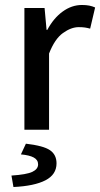

<svg xmlns="http://www.w3.org/2000/svg" viewBox="-20 -521 402 771"><path d="M78 0V-489H159L167 -401H170Q195 -448 231.5 -474.5Q268 -501 309 -501Q326 -501 338.5 -498.5Q351 -496 362 -491L342 -406Q331 -409 321 -410.5Q311 -412 296 -412Q266 -412 233 -388.5Q200 -365 177 -306V0ZM34 230 26 184Q87 180 110 169Q133 158 133 139Q133 121 115.5 111.5Q98 102 64 99L84 56Q154 64 180.5 82Q207 100 207 135Q207 180 162.5 203Q118 226 34 230Z"/></svg>

Font: Source Sans 3 Medium
Style: Regular
Weight: 500
Designer: Paul D. Hunt
Foundry: Adobe
Version: Version 3.052;hotconv 1.1.0;makeotfexe 2.6.0